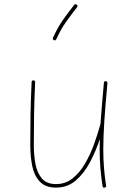

<svg xmlns="http://www.w3.org/2000/svg" viewBox="-20 -875 629 904"><path d="M485.8 -483.4Q476.1 -378.9 471.2 -304.7Q466.3 -230.5 466.3 -172.4Q466.3 -124 469.7 -83.3Q473.1 -42.5 479.5 -1Q481 6.3 473.1 8.3Q463.9 10.3 462.9 2Q456.5 -40 452.9 -81.8Q449.2 -123.5 449.2 -172.4Q449.2 -195.3 450.2 -220.2Q431.6 -164.6 404.1 -112.1Q376.5 -59.6 337.2 -25.6Q297.9 8.3 244.1 8.3Q193.4 8.3 167 -20.3Q140.6 -48.8 131.6 -94.5Q122.6 -140.1 122.6 -190.9Q122.6 -265.1 123.8 -336.4Q125 -407.7 128.9 -488.8Q128.9 -496.6 137.2 -496.6Q145.5 -496.6 145.5 -487.8Q141.6 -406.7 140.4 -335.9Q139.2 -265.1 139.2 -190.9Q139.2 -146 146.7 -104Q154.3 -62 176.8 -35.2Q199.2 -8.3 244.1 -8.3Q288.1 -8.3 321.5 -34.9Q355 -61.5 379.9 -104Q404.8 -146.5 422.6 -195.6Q440.4 -244.6 452.6 -289.6L453.1 -291Q456.1 -332 460 -380.1Q463.9 -428.2 469.2 -485.4Q470.2 -493.7 478.5 -492.7Q486.3 -491.7 485.8 -483.4ZM341.3 -853Q348.1 -847.2 342.8 -840.8Q315.4 -806.6 290.8 -771.7Q266.1 -736.8 245.1 -690.4Q241.7 -682.6 233.9 -686Q226.1 -689.5 229.5 -697.3Q251 -745.1 276.4 -781.2Q301.8 -817.4 329.1 -851.6Q335 -858.4 341.3 -853Z"/></svg>

Font: Mikhak Thin
Style: Regular
Weight: 100
Designer: Amin Abedi
Version: Version 3.3